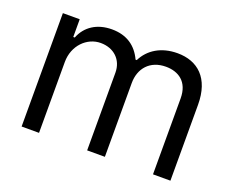

<svg xmlns="http://www.w3.org/2000/svg" viewBox="-94 -711 1057 868"><g transform="rotate(20 434.5 -276.5)"><path d="M76.7 0H160.5V-340.9C160.5 -420.8 218.8 -477.3 284.1 -477.3C347.7 -477.3 392 -435.7 392 -373.6V0H477.3V-355.1C477.3 -425.4 521.3 -477.3 598 -477.3C657.7 -477.3 708.8 -445.7 708.8 -365.1V0H792.6V-365.1C792.6 -493.3 723.7 -552.6 626.4 -552.6C548.3 -552.6 491.1 -516.7 463.1 -460.2H457.4C430.4 -518.5 382.8 -552.6 311.1 -552.6C240.1 -552.6 187.5 -518.5 164.8 -460.2H157.7V-545.5H76.7Z"/></g></svg>

Font: Magic Ui Pro
Style: Regular
Weight: 400
Designer: Stefan Endress, Andreas Faust
Version: Version 1.000;FEAKit 1.0